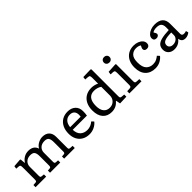

<svg xmlns="http://www.w3.org/2000/svg" viewBox="256 -2031 3311 3311"><g transform="rotate(-45 1911.0 -376.0)"><path d="M62 0V-53L119 -57Q133 -58 140 -66.5Q147 -75 147 -104V-398Q147 -433 140 -445Q133 -457 110 -458L52 -462L60 -515L206 -526L218 -519L226 -430H232Q261 -477 309 -505Q357 -533 415 -533Q542 -533 575 -428Q601 -476 653.5 -504.5Q706 -533 760 -533Q838 -533 883 -489Q928 -445 928 -362V-97Q928 -75 934 -66.5Q940 -58 962 -56L1018 -53V0H759V-53L802 -56Q821 -58 828 -66Q835 -74 835 -98V-328Q835 -392 814.5 -424Q794 -456 732 -456Q665 -456 624.5 -417.5Q584 -379 584 -317V-100Q584 -75 590 -66.5Q596 -58 617 -56L664 -53V0H415V-53L458 -56Q474 -57 482.5 -64.5Q491 -72 491 -99V-328Q491 -393 470 -424.5Q449 -456 386 -456Q321 -456 280.5 -417.5Q240 -379 240 -317V-101Q240 -79 245.5 -70Q251 -61 267 -59L320 -54V0Z M1371 14Q1293 14 1236 -18Q1179 -50 1147.5 -109Q1116 -168 1116 -247Q1116 -336 1148 -400Q1180 -464 1237.5 -498.5Q1295 -533 1373 -533Q1462 -533 1515.5 -483.5Q1569 -434 1569 -349Q1569 -323 1567.5 -298.5Q1566 -274 1561 -247H1215Q1218 -156 1266.5 -110.5Q1315 -65 1394 -65Q1435 -65 1473.5 -80.5Q1512 -96 1542 -124L1579 -85Q1542 -39 1486.5 -12.5Q1431 14 1371 14ZM1215 -310H1472Q1475 -330 1475 -353Q1475 -408 1446.5 -438Q1418 -468 1363 -468Q1302 -468 1262.5 -427.5Q1223 -387 1215 -310Z M1910 14Q1807 14 1748 -53Q1689 -120 1689 -244Q1689 -334 1721.5 -398.5Q1754 -463 1813 -498Q1872 -533 1953 -533Q1988 -533 2025 -524Q2062 -515 2087 -500V-644Q2087 -678 2079 -690Q2071 -702 2041 -704L1981 -708L1987 -761L2168 -766L2180 -755V-99Q2180 -81 2185 -68.5Q2190 -56 2215 -54L2273 -49V3L2114 9L2099 -70H2091Q2054 -26 2009.5 -6Q1965 14 1910 14ZM1938 -63Q2004 -63 2045.5 -105.5Q2087 -148 2087 -212V-423Q2030 -464 1948 -464Q1870 -464 1829 -411.5Q1788 -359 1788 -254Q1788 -161 1827.5 -112Q1867 -63 1938 -63Z M2483 -620Q2453 -620 2433.5 -638.5Q2414 -657 2414 -686Q2414 -715 2433.5 -734Q2453 -753 2483 -753Q2513 -753 2533 -734.5Q2553 -716 2553 -687Q2553 -658 2533.5 -639Q2514 -620 2483 -620ZM2350 0V-53L2417 -57Q2438 -59 2444.5 -69.5Q2451 -80 2451 -108V-398Q2451 -434 2443.5 -445.5Q2436 -457 2412 -458L2352 -462L2360 -516L2531 -526L2544 -519V-104Q2544 -85 2549 -72Q2554 -59 2579 -57L2645 -53V0Z M2976 14Q2860 14 2793.5 -56Q2727 -126 2727 -253Q2727 -339 2758.5 -401.5Q2790 -464 2847.5 -498.5Q2905 -533 2981 -533Q3037 -533 3081.5 -515Q3126 -497 3151.5 -466.5Q3177 -436 3177 -396Q3177 -366 3158.5 -347.5Q3140 -329 3111 -329Q3081 -329 3065.5 -342.5Q3050 -356 3050 -378Q3050 -390 3056 -405Q3062 -420 3075 -445Q3058 -457 3034.5 -464Q3011 -471 2980 -471Q2914 -471 2869.5 -426.5Q2825 -382 2825 -278Q2825 -163 2873 -114Q2921 -65 2996 -65Q3045 -65 3081 -83Q3117 -101 3144 -124L3181 -84Q3147 -41 3094 -13.5Q3041 14 2976 14Z M3440 14Q3373 14 3331.5 -24Q3290 -62 3290 -124Q3290 -181 3319 -216.5Q3348 -252 3416.5 -270Q3485 -288 3603 -293V-364Q3603 -416 3577 -445.5Q3551 -475 3480 -475Q3452 -475 3425.5 -467.5Q3399 -460 3387 -448Q3402 -426 3408.5 -411.5Q3415 -397 3415 -389Q3415 -367 3397 -353.5Q3379 -340 3355 -340Q3292 -340 3292 -401Q3292 -436 3320 -466Q3348 -496 3394.5 -514.5Q3441 -533 3495 -533Q3696 -533 3696 -353V-105Q3696 -61 3745 -61Q3773 -61 3800 -71L3812 -26Q3795 -10 3766 2Q3737 14 3708 14Q3663 14 3640 -7.5Q3617 -29 3610 -72Q3548 14 3440 14ZM3479 -60Q3513 -60 3541 -74Q3569 -88 3586 -112Q3603 -136 3603 -164V-232Q3491 -231 3440 -209Q3389 -187 3389 -137Q3389 -100 3413.5 -80Q3438 -60 3479 -60Z"/></g></svg>

Font: Literata 7pt
Style: Regular
Weight: 400
Designer: Latin by Veronika Burian and Jose Scaglione. Greek by Irene Vlachou. Cyrillic by Vera Evstafieva.
Foundry: TypeTogether
Version: Version 3.002